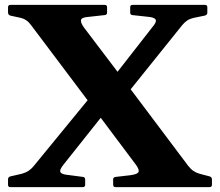

<svg xmlns="http://www.w3.org/2000/svg" viewBox="-20 -769 904 789"><path d="M22 0Q13 0 13 -10V-32Q13 -41 22 -44L70 -55Q87 -60 98 -67.5Q109 -75 118 -86L340 -357L109 -664Q99 -678 88 -685.5Q77 -693 63 -696L22 -705Q13 -708 13 -718V-739Q13 -749 23 -749H410Q420 -749 420 -739V-717Q420 -708 410 -707L347 -700Q316 -698 313 -687.5Q310 -677 325 -656L463 -474L605 -656Q625 -679 619.5 -688.5Q614 -698 588 -700L524 -707Q515 -708 515 -718V-739Q515 -749 525 -749H822Q832 -749 832 -739V-717Q832 -708 822 -705L778 -696Q760 -692 749 -684.5Q738 -677 729 -666L517 -402L753 -88Q764 -74 775 -66.5Q786 -59 800 -55L842 -44Q851 -41 851 -31V-10Q851 0 841 0H455Q445 0 445 -10V-32Q445 -41 455 -42L516 -49Q546 -53 549.5 -63Q553 -73 537 -94L394 -285L243 -95Q223 -71 228.5 -61.5Q234 -52 260 -50L321 -42Q330 -41 330 -31V-10Q330 0 320 0Z"/></svg>

Font: Hahmlet
Style: Bold
Weight: 700
Designer: Minjoo Ham & Mark Frömberg
Foundry: hypertype
Version: Version 1.002; ttfautohint (v1.8.3)